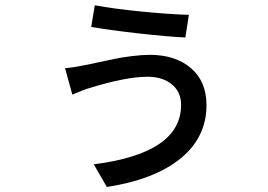

<svg xmlns="http://www.w3.org/2000/svg" viewBox="-20 -664 1040 745"><path d="M682.6 -256.8Q682.6 -307.6 646.5 -336.9Q610.4 -366.2 552.7 -366.2Q469.7 -366.2 330.1 -323.2Q302.7 -315.4 260.7 -296.9L232.4 -399.4Q266.6 -402.3 308.6 -411.1Q320.3 -413.1 358.4 -421.4Q396.5 -429.7 424.3 -435.5Q452.1 -441.4 491.7 -446.3Q531.2 -451.2 561.5 -451.2Q661.1 -451.2 721.2 -399.4Q781.2 -347.7 781.2 -255.9Q781.2 -130.9 680.2 -48.8Q579.1 33.2 394.5 61.5L343.8 -26.4Q682.6 -69.3 682.6 -256.8ZM334 -559.6 347.7 -643.6Q419.9 -629.9 529.8 -619.1Q639.6 -608.4 712.9 -606.4L699.2 -518.6Q631.8 -521.5 515.1 -534.7Q398.4 -547.9 334 -559.6Z"/></svg>

Font: Gen Shin Gothic Monospace Medium
Style: Regular
Weight: 500
Designer: [Source Han Sans]
Ryoko NISHIZUKA  (kana & ideographs); Paul D. Hunt (Latin, Greek & Cyrillic); Wenlong ZHANG  (bopomofo
Version: Version 1.002.20150607